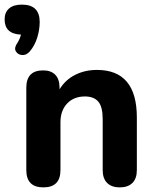

<svg xmlns="http://www.w3.org/2000/svg" viewBox="-55 -804 669 832"><path d="M74 -581Q59 -564 40.5 -565.5Q22 -567 13.5 -582Q5 -597 21 -619Q31 -635 36 -654Q-35 -657 -35 -720Q-35 -750 -16 -767Q3 -784 40 -784Q117 -784 117 -709Q117 -676 106.5 -641.5Q96 -607 74 -581ZM133 8Q59 8 59 -67V-424Q59 -499 132 -499Q166 -499 184.5 -480Q203 -461 203 -424V-417Q228 -458 270.5 -479.5Q313 -501 365 -501Q538 -501 538 -295V-67Q538 -30 518.5 -11Q499 8 464 8Q429 8 409.5 -11Q390 -30 390 -67V-288Q390 -341 371 -363.5Q352 -386 313 -386Q265 -386 236 -355.5Q207 -325 207 -274V-67Q207 8 133 8Z"/></svg>

Font: Chiron GoRound TC
Style: Bold
Weight: 700
Designer: Ryoko NISHIZUKA 西塚涼子 (kana, bopomofo & ideographs); Paul D. Hunt (Latin, Greek & Cyrillic); Sandoll Communications 산돌커뮤니
Foundry: Adobe
Version: Version 1.000;hotconv 1.1.1;makeotfexe 2.6.0